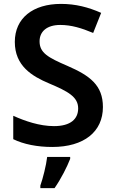

<svg xmlns="http://www.w3.org/2000/svg" viewBox="-20 -744 590 985"><path d="M508 -195C508 -307 441 -356 326 -406C226 -449 183 -473 183 -532C183 -582 220 -616 289 -616C346 -616 398 -600 458 -575L499 -678C433 -707 368 -724 293 -724C149 -724 56 -651 56 -529C56 -406 144 -353 232 -316C329 -275 381 -247 381 -188C381 -134 343 -97 257 -97C183 -97 108 -123 48 -150V-30C101 -4 171 10 248 10C411 10 508 -68 508 -195ZM340 71V61H222C217 104 200 172 187 208V221H260C294 172 324 112 340 71Z"/></svg>

Font: Noto Sans Gurmukhi SemiBold
Style: Regular
Weight: 600
Designer: Jelle Bosma - Monotype Design Team
Foundry: Monotype Imaging Inc.
Version: Version 2.004